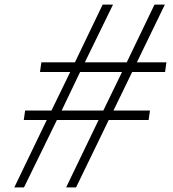

<svg xmlns="http://www.w3.org/2000/svg" viewBox="-20 -812 748 832"><path d="M284.2 -500H153.3L159.2 -542H304.7L424.8 -792H469.7L347.7 -542H529.3L649.4 -792H694.3L573.2 -542H701.2L695.3 -500H552.7L471.7 -333H629.9L624 -292H451.2L309.6 0H266.6L407.2 -292H226.6L84 0H42L182.6 -292H83L88.9 -333H203.1ZM327.1 -500 247.1 -333H427.7L508.8 -500Z"/></svg>

Font: okolaks
Style: RegularItalic
Weight: 500
Italic angle: -8°
Version: Version 000.6.0